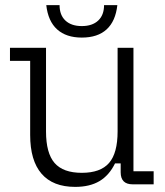

<svg xmlns="http://www.w3.org/2000/svg" viewBox="-20 -721 644 751"><path d="M274 10Q187 10 142.5 -41.5Q98 -93 98 -193V-483H19V-534H160V-207Q160 -122 193.5 -83.5Q227 -45 300 -45Q373 -45 406.5 -83.5Q440 -122 440 -207V-534H502V-51H581V0H499Q452 0 452 -47V-82H430Q407 -35 369 -12.5Q331 10 274 10ZM300 -574Q239 -574 203.5 -606Q168 -638 161 -701H213Q213 -662 236 -640.5Q259 -619 300 -619Q341 -619 364 -640.5Q387 -662 387 -701H439Q432 -638 397 -606Q362 -574 300 -574Z"/></svg>

Font: Mozilla Headline ExtraLight
Style: Regular
Weight: 200
Designer: Studio DRAMA
Foundry: Studio DRAMA
Version: Version 1.000